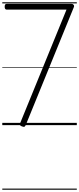

<svg xmlns="http://www.w3.org/2000/svg" viewBox="-20 -1095 692 1680"><path d="M172 11Q158 6 155 -0.5Q152 -7 157 -19L562 -1011H38Q30 -1011 25.5 -1017Q21 -1023 21 -1036Q21 -1049 25 -1055Q29 -1061 38 -1061H607Q618 -1061 624.5 -1052.5Q631 -1044 626 -1032L209 -10Q203 7 196 12.5Q189 18 172 11ZM0 555H652V565H0ZM0 -20H652V0H0ZM0 -505H652V-500H0ZM0 -1075H652V-1065H0Z"/></svg>

Font: Playwrite AR Guides
Style: Regular
Weight: 400
Designer: Veronika Burian, José Scaglione
Foundry: TypeTogether
Version: Version 1.003